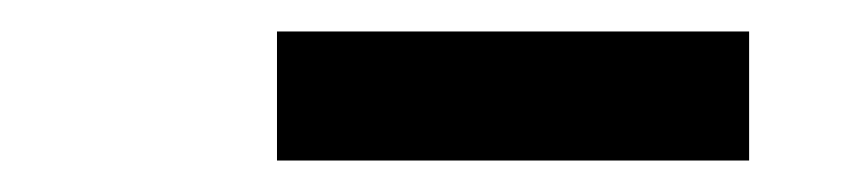

<svg xmlns="http://www.w3.org/2000/svg" viewBox="-20 -741 540 122"><path d="M156 -639V-721H456V-639Z"/></svg>

Font: Iosevka Curly Heavy Oblique
Style: Regular
Weight: 900
Italic angle: -9°
Monospace: yes
Designer: Belleve Invis
Foundry: Belleve Invis
Version: Version 11.1.0; ttfautohint (v1.8.3)